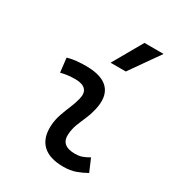

<svg xmlns="http://www.w3.org/2000/svg" viewBox="-189 -915 965 1045"><g transform="rotate(30 293.0 -392.5)"><path d="M471.7 -109.9 505.4 -31.2Q475.6 -14.2 442.4 -2.2Q409.2 9.8 366.2 9.8Q277.8 9.8 234.9 -31.7Q191.9 -73.2 196.8 -153.3Q199.2 -189.9 211.2 -224.6Q223.1 -259.3 237.1 -292Q251 -324.7 258.3 -355Q268.6 -395 249.8 -415.5Q231 -436 184.6 -436Q138.2 -436 95.2 -424.8L85 -513.7Q113.8 -522 142.6 -524.7Q171.4 -527.3 200.2 -527.3Q301.3 -527.3 342.3 -481.2Q383.3 -435.1 361.3 -345.2Q353 -310.5 339.6 -280.5Q326.2 -250.5 314.9 -221.2Q303.7 -191.9 301.3 -157.7Q295.9 -83 385.3 -83Q409.7 -83 428 -89.1Q446.3 -95.2 471.7 -109.9ZM306.2 -609.4 412.1 -794.9H532.2L401.9 -609.4Z"/></g></svg>

Font: Cascadia Mono NF
Style: Italic
Weight: 400
Italic angle: -10°
Monospace: yes
Designer: Aaron Bell
Foundry: Saja Typeworks
Version: Version 2404.023